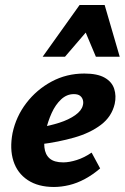

<svg xmlns="http://www.w3.org/2000/svg" viewBox="-20 -731 497 765"><path d="M195 14Q132 14 90.5 -13.5Q49 -41 33.5 -89.5Q18 -138 30 -201Q44 -267 85 -320.5Q126 -374 185.5 -406Q245 -438 316 -438Q368 -438 397 -421.5Q426 -405 435 -377Q444 -349 437 -317Q425 -266 382 -233.5Q339 -201 276 -183Q213 -165 141 -156L136 -223Q179 -230 216.5 -242Q254 -254 279.5 -272Q305 -290 310 -311Q313 -321 310.5 -331.5Q308 -342 299.5 -349Q291 -356 274 -356Q246 -356 223.5 -335Q201 -314 186 -281Q171 -248 162 -209Q154 -172 157 -143.5Q160 -115 178 -99.5Q196 -84 232 -84Q256 -84 286 -93.5Q316 -103 345 -123L379 -60Q350 -35 318.5 -18Q287 -1 255.5 6.5Q224 14 195 14ZM150 -505 297 -711H397L354 -639L239 -505ZM362 -505 306 -638 297 -711H397L457 -505Z"/></svg>

Font: Ysabeau Infant ExtraBold
Style: Italic
Weight: 800
Italic angle: -12°
Designer: Christian Thalmann (Catharsis Fonts)
Version: Version 2.001;gftools[0.9.30]; featfreeze: ss01,ss02,lnum